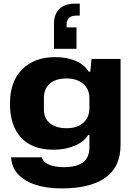

<svg xmlns="http://www.w3.org/2000/svg" viewBox="-20 -861 750 1059"><path d="M277.8 -591.8V-730Q277.8 -783.2 307.9 -812Q337.9 -840.8 393.1 -840.8H419.9V-774.9H400.9Q347.2 -774.9 347.2 -724.1V-710H401.9V-591.8ZM320.8 178.2Q195.3 178.2 120.6 133.1Q45.9 87.9 41 6.8H210.9Q216.8 32.7 250 46.9Q283.2 61 330.1 61Q403.3 61 438.2 34.4Q473.1 7.8 473.1 -48.8V-116.2H465.8Q444.3 -79.6 392.3 -57.4Q340.3 -35.2 275.9 -35.2Q158.7 -35.2 96.9 -101.1Q35.2 -167 35.2 -286.1V-292Q35.2 -412.1 102.8 -479Q170.4 -545.9 284.2 -545.9Q350.1 -545.9 398.2 -524.9Q446.3 -503.9 469.2 -465.8H478L484.9 -536.1H645V-63Q645 60.1 561.3 119.1Q477.5 178.2 320.8 178.2ZM347.2 -153.8Q406.7 -153.8 439.9 -184.1Q473.1 -214.4 473.1 -264.2V-318.8Q473.1 -369.6 438.7 -398.9Q404.3 -428.2 347.2 -428.2Q287.1 -428.2 254.6 -399.7Q222.2 -371.1 222.2 -320.8V-257.8Q222.2 -207.5 256.1 -180.7Q290 -153.8 347.2 -153.8Z"/></svg>

Font: Hubot Sans Expanded
Style: Bold
Weight: 700
Width: 7
Designer: Deni Anggara
Foundry: GitHub
Version: Version 1.001;gftools[0.9.31]